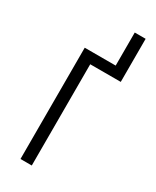

<svg xmlns="http://www.w3.org/2000/svg" viewBox="-181 -743 647 795"><g transform="rotate(30 143.0 -345.0)"><path d="M266 -690H214V-532H66V0H120V-484H266Z"/></g></svg>

Font: Noto Sans Display Condensed Light
Style: Regular
Weight: 300
Width: 3
Designer: Monotype Design Team
Foundry: Monotype Imaging Inc.
Version: Version 1.900